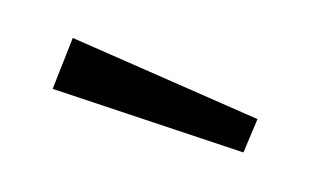

<svg xmlns="http://www.w3.org/2000/svg" viewBox="-27 -815 328 204"><g transform="rotate(-5 137.0 -713.5)"><path d="M244 -679 226 -645 30 -730 56 -782Z"/></g></svg>

Font: Fira Sans Light
Style: Regular
Weight: 300
Designer: bBox Type GmbH & Carrois Corporate GbR & Edenspiekermann AG
Foundry: bBox Type GmbH & Carrois Corporate GbR & Edenspiekermann AG
Version: Version 4.301